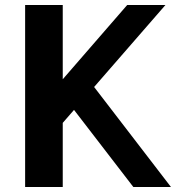

<svg xmlns="http://www.w3.org/2000/svg" viewBox="-20 -745 718 765"><path d="M661.1 0H511.2L274.9 -307.1L230 -255.4V0H80.1V-725.1H230V-429.2L486.8 -725.1H639.2L355 -398.4Z"/></svg>

Font: Aurulent Sans
Style: Bold
Weight: 700
Version: Version 2007.05.04